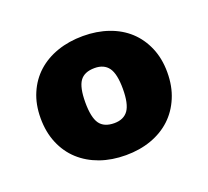

<svg xmlns="http://www.w3.org/2000/svg" viewBox="-69 -821 532 490"><g transform="rotate(-20 197.0 -576.0)"><path d="M198 -738.5Q235.5 -738.5 267 -727.5Q298.5 -716.5 321 -695.8Q343.5 -675 356.2 -645.2Q369 -615.5 369 -578Q369 -540 356.2 -509.8Q343.5 -479.5 321 -458.5Q298.5 -437.5 267 -426.2Q235.5 -415 198 -415Q160 -415 128.2 -426.2Q96.5 -437.5 73.5 -458.5Q50.5 -479.5 37.8 -509.8Q25 -540 25 -578Q25 -615.5 37.8 -645.2Q50.5 -675 73.5 -695.8Q96.5 -716.5 128.2 -727.5Q160 -738.5 198 -738.5ZM198 -502Q223.5 -502 235.8 -519.2Q248 -536.5 248 -577Q248 -617.5 235.8 -634.5Q223.5 -651.5 198 -651.5Q170 -651.5 158 -634.5Q146 -617.5 146 -577Q146 -536.5 158 -519.2Q170 -502 198 -502Z"/></g></svg>

Font: LatoHex
Style: Regular
Weight: 900
Designer: Lukasz Dziedzic
Foundry: tyPoland Lukasz Dziedzic
Version: Version 1.104; Western+Polish opensource